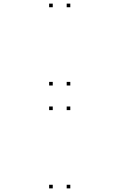

<svg xmlns="http://www.w3.org/2000/svg" viewBox="-20 -831 660 1061"><path d="M368.5 -791V-811H348.5V-791ZM271.5 -791V-811H251.5V-791ZM271.5 -358.5V-378.5H251.5V-358.5ZM368.5 -358.5V-378.5H348.5V-358.5ZM368.5 -222.5V-242.5H348.5V-222.5ZM271.5 -222.5V-242.5H251.5V-222.5ZM271.5 210V190H251.5V210ZM368.5 210V190H348.5V210Z"/></svg>

Font: Monaspace Krypton Dots Var
Style: Regular
Weight: 400
Designer: Riley Cran and the Lettermatic Team
Version: Version 1.100 (Monaspace Krypton Dots)